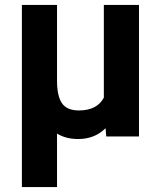

<svg xmlns="http://www.w3.org/2000/svg" viewBox="-20 -548 656 771"><path d="M209 -528.3V-224.1Q209 -162.6 228.8 -133.5Q248.5 -104.5 296.9 -104.5Q369.6 -104.5 397 -155.8V-528.3H538.1V0H406.7L403.8 -33.2Q360.4 10.3 293.9 10.3Q244.1 10.3 209 -11.7V203.1H67.9V-528.3Z"/></svg>

Font: Vazir UI
Style: Bold-UI
Weight: 700
Designer: Saber Rastikerdar
Foundry: Saber Rastikerdar
Version: Version 30.1.0